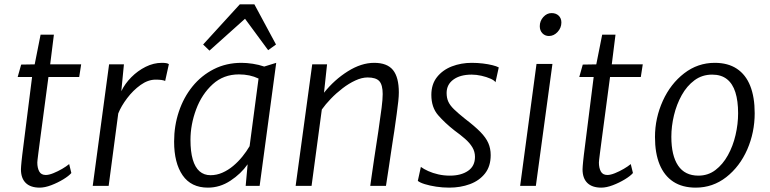

<svg xmlns="http://www.w3.org/2000/svg" viewBox="-20 -852 3528 880"><path d="M162 8Q120 8 98 -13.5Q76 -35 76 -76Q76 -82 76.8 -91.2Q77.5 -100.5 78.8 -113.2Q80 -126 82 -142L127 -499H61L77 -556L139 -557L166 -693H227L210 -557H352L343 -499H202Q188 -395 179 -326Q170 -257 164.2 -214.8Q158.5 -172.5 155.8 -150.5Q153 -128.5 152 -119.5Q151 -110.5 151 -107Q151 -82.5 159.8 -66.2Q168.5 -50 190 -50Q204 -50 224.5 -58.2Q245 -66.5 264.8 -78Q284.5 -89.5 297 -100L307 -59Q295.5 -45.5 270 -30Q244.5 -14.5 215 -3.2Q185.5 8 162 8Z M478 0H405L480 -557H548L536 -434Q552.5 -468.5 581.8 -498Q611 -527.5 647.5 -545.8Q684 -564 722 -564Q746.5 -564 754 -558L737 -481Q730.5 -484 719.8 -485.5Q709 -487 693 -487Q658.5 -487 624.2 -462.5Q590 -438 562.8 -402Q535.5 -366 522 -332Z M933 8Q856 8 817 -48.5Q778 -105 778 -203Q778 -275.5 799.8 -340.5Q821.5 -405.5 862.2 -455.8Q903 -506 960 -535Q1017 -564 1087 -564Q1110.5 -564 1138.5 -559.8Q1166.5 -555.5 1191 -547L1246 -564L1170 0H1106L1115 -99Q1084.5 -55.5 1036.2 -23.8Q988 8 933 8ZM945 -49Q973 -49 999.2 -60.5Q1025.5 -72 1048.8 -91.5Q1072 -111 1091 -134.5Q1110 -158 1124 -182L1165 -492Q1125.5 -511 1075 -511Q1004.5 -511 955 -466Q905 -420.5 879 -350.8Q853 -281 853 -211Q853 -157 863.5 -121Q874 -85 894.5 -67Q915 -49 945 -49ZM1103 -766 940 -620 911 -648 1079 -832H1146L1245 -648L1209 -622Z M1408 0H1335L1411 -557H1479L1465 -427Q1512.5 -486.5 1574.2 -525.2Q1636 -564 1695 -564Q1754.5 -564 1781.2 -531Q1808 -498 1808 -428Q1808 -412 1805.5 -387.8Q1803 -363.5 1798.2 -329.5Q1793.5 -295.5 1787 -250Q1785.5 -240.5 1783.5 -228Q1781.5 -215.5 1778.8 -197.2Q1776 -179 1772 -152.2Q1768 -125.5 1762.5 -88Q1757 -50.5 1749 0H1677Q1679.5 -17.5 1683.5 -46.2Q1687.5 -75 1694.8 -123.8Q1702 -172.5 1714 -250Q1724 -319 1729 -357.8Q1734 -396.5 1734 -421Q1734 -462.5 1718.8 -479.8Q1703.5 -497 1665 -497Q1638.5 -497 1608.8 -483.2Q1579 -469.5 1550 -447.2Q1521 -425 1496.2 -399.2Q1471.5 -373.5 1455 -350Z M2039 8Q2008.5 8 1979 3.5Q1949.5 -1 1927 -8Q1904.5 -15 1895 -23L1909 -87Q1922.5 -77 1943 -67.8Q1963.5 -58.5 1988.8 -52.8Q2014 -47 2042 -47Q2093 -47 2125 -68.8Q2157 -90.5 2157 -133Q2157 -157 2144.8 -177.2Q2132.5 -197.5 2111.2 -216Q2090 -234.5 2063 -254Q2019 -288.5 1988 -324.2Q1957 -360 1957 -417Q1957 -466 1983 -498.8Q2009 -531.5 2051.2 -547.8Q2093.5 -564 2142 -564Q2168.5 -564 2193.2 -561Q2218 -558 2237 -553.2Q2256 -548.5 2266 -543L2251 -475Q2246 -483.5 2228 -491.5Q2210 -499.5 2186.5 -504.8Q2163 -510 2142 -510Q2089 -510 2058 -487.2Q2027 -464.5 2027 -426Q2027 -403 2034.8 -386Q2042.5 -369 2061 -351Q2079.5 -333 2112 -307Q2156 -273.5 2181.5 -247.5Q2207 -221.5 2218 -196.5Q2229 -171.5 2229 -141Q2229 -90 2203 -57Q2177 -24 2133.8 -8Q2090.5 8 2039 8Z M2436 0H2364L2439 -559H2512ZM2496 -687Q2478 -687 2466 -699.5Q2454 -712 2454 -732Q2454 -756 2470.2 -774Q2486.5 -792 2508 -792Q2528.5 -792 2540.8 -780Q2553 -768 2553 -749Q2553 -724.5 2535.8 -705.8Q2518.5 -687 2496 -687Z M2736 8Q2694 8 2672 -13.5Q2650 -35 2650 -76Q2650 -82 2650.8 -91.2Q2651.5 -100.5 2652.8 -113.2Q2654 -126 2656 -142L2701 -499H2635L2651 -556L2713 -557L2740 -693H2801L2784 -557H2926L2917 -499H2776Q2762 -395 2753 -326Q2744 -257 2738.2 -214.8Q2732.5 -172.5 2729.8 -150.5Q2727 -128.5 2726 -119.5Q2725 -110.5 2725 -107Q2725 -82.5 2733.8 -66.2Q2742.5 -50 2764 -50Q2778 -50 2798.5 -58.2Q2819 -66.5 2838.8 -78Q2858.5 -89.5 2871 -100L2881 -59Q2869.5 -45.5 2844 -30Q2818.5 -14.5 2789 -3.2Q2759.5 8 2736 8Z M3169 8Q3107.5 8 3066 -19.2Q3024.5 -46.5 3003.2 -98.2Q2982 -150 2982 -224Q2982 -310.5 3018 -390Q3053.5 -468 3115.8 -516Q3178 -564 3256 -564Q3316.5 -564 3357.2 -537Q3398 -510 3418.5 -458.5Q3439 -407 3439 -333Q3439 -245.5 3405 -167Q3370.5 -88.5 3308.8 -40.2Q3247 8 3169 8ZM3181 -47Q3225.5 -47 3259.2 -72.8Q3293 -98.5 3316.2 -140.5Q3339.5 -182.5 3351.2 -233Q3363 -283.5 3363 -333Q3363 -389.5 3350.5 -429Q3338 -468.5 3311.8 -489.2Q3285.5 -510 3244 -510Q3198 -510 3163 -484Q3128 -458 3104.5 -415.8Q3081 -373.5 3069 -323.5Q3057 -273.5 3057 -225Q3057 -139 3088 -93Q3119 -47 3181 -47Z"/></svg>

Font: Merriweather Sans Variable Regular
Style: Italic
Weight: 300
Italic angle: -8°
Designer: Eben Sorkin
Foundry: Eben Sorkin
Version: Version 2.001